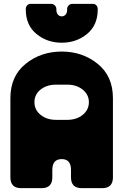

<svg xmlns="http://www.w3.org/2000/svg" viewBox="-20 -978 641 998"><path d="M34 -468Q34 -582 113 -646Q192 -710 301 -710Q409 -710 488 -646Q567 -582 567 -468V-56Q567 0 511 0H405Q349 0 349 -56V-95Q349 -151 301 -151Q252 -151 252 -95V-56Q252 0 196 0H90Q34 0 34 -56ZM114 -929V-931Q114 -942 121 -950Q128 -958 138 -958H245Q257 -958 265 -950Q273 -942 273 -931V-927Q273 -911 281 -902Q289 -893 301 -893Q313 -893 321 -902Q329 -911 329 -927V-931Q329 -942 337 -950Q345 -958 357 -958H464Q474 -958 481 -950Q488 -942 488 -931V-929Q488 -847 432.5 -801.5Q377 -756 301 -756Q225 -756 169.5 -801.5Q114 -847 114 -929ZM272 -355H329Q378 -355 410 -381Q442 -407 442 -447Q442 -486 410 -512Q378 -538 329 -538H272Q223 -538 191 -512.5Q159 -487 159 -447Q159 -407 191 -381Q223 -355 272 -355Z"/></svg>

Font: LT Crewmate
Style: Regular
Weight: 400
Designer: Daniel Lyons
Foundry: LyonsType
Version: Version 1.001;FEAKit 1.0